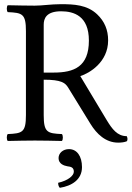

<svg xmlns="http://www.w3.org/2000/svg" viewBox="-20 -672 630 918"><path d="M189 -122V-291C273 -291 292 -276 306 -253L413 -79C442 -32 485 10 545 10C560 10 577 8 587 3C591 -4 590 -13 586 -21C541 -21 516 -55 490 -98L364 -308C407 -322 497 -374 497 -479C497 -529 480 -570 444 -604C396 -649 334 -652 271 -652C224 -652 182 -645 146 -645C111 -645 64 -646 17 -647C11 -641 11 -620 17 -614C87 -611 104 -606 104 -523V-122C104 -39 87 -34 17 -31C11 -25 11 -4 17 2C62 1 109 0 147 0C185 0 232 1 276 2C282 -4 282 -25 276 -31C206 -34 189 -39 189 -122ZM272 -618C333 -618 405 -596 405 -478C405 -353 334 -325 237 -325H189V-554C189 -583 201 -618 272 -618ZM310 41C281 41 260 60 260 84C260 111 285 120 302 123C320 125 333 129 333 149C333 167 307 191 258 202C258 211 260 220 266 226C323 217 372 187 372 127C372 75 348 41 310 41Z"/></svg>

Font: Libertinus Serif
Style: Regular
Weight: 400
Designer: Philipp H. Poll, Khaled Hosny
Foundry: Caleb Maclennan
Version: Version 7.050;RELEASE